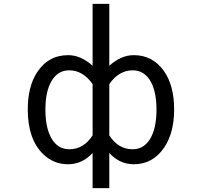

<svg xmlns="http://www.w3.org/2000/svg" viewBox="-20 -850 1040 989"><path d="M457 -830.1H543V-511.2Q603 -565.9 669.4 -565.9Q766.6 -565.9 824.7 -483.9Q877 -409.2 877 -286.1Q877 -166 826.2 -90.8Q767.6 -3.9 669.4 -3.9Q596.2 -3.9 543 -62V119.1H457V-62Q403.8 -3.9 330.1 -3.9Q256.8 -3.9 202.6 -55.7Q123 -132.8 123 -286.1Q123 -403.3 170.4 -476.6Q228.5 -565.9 331.1 -565.9Q396.5 -565.9 457 -511.2ZM457 -417Q406.7 -487.8 336.4 -487.8Q277.3 -487.8 244.6 -431.2Q213.9 -377.9 213.9 -285.6Q213.9 -200.2 239.7 -147.5Q272.5 -81.1 336.9 -81.1Q411.1 -81.1 457 -152.8ZM543 -417V-152.8Q588.9 -81.1 663.1 -81.1Q719.7 -81.1 752.4 -133.3Q786.1 -188 786.1 -285.2Q786.1 -371.1 759.8 -423.3Q727.1 -487.8 663.6 -487.8Q592.3 -487.8 543 -417Z"/></svg>

Font: BIZ UDGothic
Style: Regular
Weight: 400
Monospace: yes
Designer: TypeBank Co., Ltd.
Foundry: Morisawa Inc.
Version: Version 1.05